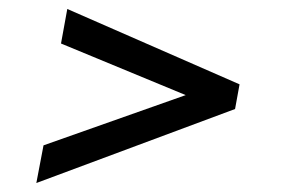

<svg xmlns="http://www.w3.org/2000/svg" viewBox="-20 -512 628 428"><path d="M504 -269 61 -104 77 -188 394 -300 116 -415 130 -492 514 -324Z"/></svg>

Font: Inria Sans
Style: Italic
Weight: 400
Italic angle: -10°
Designer: Black Foundry Team
Foundry: Black Foundry
Version: Version 1.2; ttfautohint (v1.8.3)